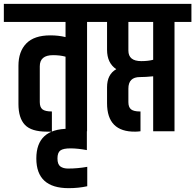

<svg xmlns="http://www.w3.org/2000/svg" viewBox="-54 -683 1016 999"><path d="M42 -341Q42 -415 83 -457Q124 -499 208 -499Q251 -499 287 -490V-569H-34V-663H486V-569H399V0H287V-388Q259 -396 222 -396Q153 -396 153 -338V-152Q153 -125 167 -114Q181 -103 216 -103V2H190Q109 2 75.5 -33.5Q42 -69 42 -142Z M398 98Q350 89 312.5 89Q275 89 260 100Q245 111 245 141.5Q245 172 260 183Q275 194 300 194Q351 194 400 185V286Q355 296 303 296Q135 296 135 141.5Q135 -13 303 -13Q340 -13 398 -3Z M650 2Q503 4 503 -146V-229Q503 -296 551 -323Q503 -355 503 -424V-569H418V-663H942V-569H854V0H743V-286Q703 -282 674 -282Q614 -282 614 -222V-152Q614 -125 628 -114Q642 -103 674 -103H677V0Q661 2 650 2ZM614 -569V-420Q614 -365 681 -365Q717 -365 743 -372V-569Z"/></svg>

Font: Khand SemiBold
Style: Regular
Weight: 600
Designer: Devanagari: Sanchit Sawaria, Jyotish Sonowal; Latin: Satya Rajpurohit
Foundry: Indian Type Foundry
Version: Version 1.101;PS 1.0;hotconv 1.0.78;makeotf.lib2.5.61930; tt